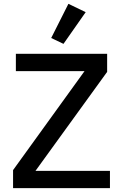

<svg xmlns="http://www.w3.org/2000/svg" viewBox="-20 -978 640 998"><path d="M551.5 -89.8H164.4L536.9 -604.4V-698.2H62.5V-608.3H419.4L47.9 -93.8V0H551.5ZM246.1 -780.5 310 -750 425.4 -914.8 335.6 -958.1Z"/></svg>

Font: Margiela Mono Medium
Style: Regular
Weight: 500
Designer: Mike Abbink, Paul van der Laan, Pieter van Rosmalen
Foundry: Bold Monday
Version: Version 2.003 2021